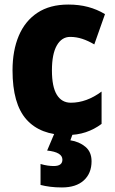

<svg xmlns="http://www.w3.org/2000/svg" viewBox="-20 -583 505 843"><path d="M273 10Q157 10 96 -58.5Q35 -127 35 -274Q35 -361 62.5 -426Q90 -491 144.5 -527Q199 -563 280 -563Q327 -563 366.5 -552.5Q406 -542 441 -521L394 -388Q367 -404 341 -412.5Q315 -421 288 -421Q251 -421 229.5 -383.5Q208 -346 208 -274Q208 -202 229.5 -167Q251 -132 291 -132Q360 -132 426 -181V-39Q394 -15 356.5 -2.5Q319 10 273 10ZM382 125Q382 178 348 209Q314 240 252 240Q224 240 200.5 237Q177 234 158 229V137Q175 142 189.5 144Q204 146 216 146Q254 146 254 118Q254 85 187 78L220 0H301L289 33Q328 39 355 61.5Q382 84 382 125Z"/></svg>

Font: Noto Sans Telugu Condensed Black
Style: Regular
Weight: 900
Width: 3
Designer: Jelle Bosma - Monotype Design Team
Foundry: Monotype Imaging Inc.
Version: Version 2.005; ttfautohint (v1.8.4.7-5d5b)